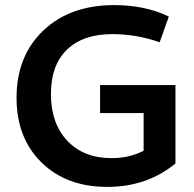

<svg xmlns="http://www.w3.org/2000/svg" viewBox="-20 -724 763 754"><path d="M401 10Q241 10 143 -86Q45 -182 45 -340Q45 -504 150 -604Q255 -704 429 -704Q550 -704 643 -659L607 -558Q516 -590 421 -590Q306 -590 243 -529Q180 -468 180 -355Q180 -239 244.5 -171Q309 -103 418 -103Q488 -103 544 -132V-280H373V-390H669V-82Q557 10 401 10Z"/></svg>

Font: Cantarell
Style: Bold
Weight: 700
Designer: Dave Crossland, Nikolaus Waxweiler, Florian Fecher, Jacques Le Bailly, Eben Sorkin, Alexei Vanyashin, Alexios Zavras, Em
Version: Version 0.303